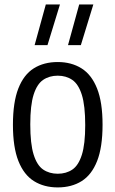

<svg xmlns="http://www.w3.org/2000/svg" viewBox="-20 -828 516 858"><path d="M238 9.5Q176.9 9.5 131.8 -18.6Q86.8 -46.7 62.3 -108.2Q37.8 -169.8 37.8 -270.3Q37.8 -371.4 62.1 -433.1Q86.4 -494.8 131.3 -522.8Q176.1 -550.8 238 -550.8Q299.2 -550.8 344.3 -522.5Q389.3 -494.3 413.8 -432.6Q438.3 -371 438.3 -270.8Q438.3 -170.1 414 -108.4Q389.7 -46.7 344.8 -18.6Q300 9.5 238 9.5ZM238 -51.6Q275.8 -51.6 303.4 -70.3Q330.9 -89 345.8 -136.3Q360.8 -183.5 360.8 -268.8Q360.8 -356 345.8 -404Q330.7 -451.9 303.2 -470.8Q275.6 -489.8 238 -489.8Q200.5 -489.8 172.9 -471.1Q145.3 -452.4 130.3 -405.1Q115.3 -357.8 115.3 -272.3Q115.3 -185.3 130.3 -137.3Q145.2 -89.4 172.7 -70.5Q200.3 -51.6 238 -51.6ZM283.9 -626.3 333.9 -808H397.1L341.3 -626.3ZM134.7 -626.3 184.7 -808H247.9L192.2 -626.3Z"/></svg>

Font: Encode Sans Condensed Thin
Style: Regular
Weight: 100
Width: 3
Designer: Multiple Designers
Foundry: Impallari Type
Version: Version 3.002